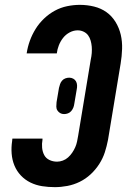

<svg xmlns="http://www.w3.org/2000/svg" viewBox="-20 -763 540 791"><path d="M206 8Q179 8 153.5 4Q128 0 105.5 -11Q83 -22 66 -40Q49 -58 39.5 -81Q30 -104 28 -130Q26 -156 30 -182L31 -192H155V-187Q152 -171 153.5 -154.5Q155 -138 162 -124.5Q169 -111 183.5 -104Q198 -97 215 -97Q227 -97 239 -101.5Q251 -106 260.5 -114.5Q270 -123 277.5 -134Q285 -145 290 -156.5Q295 -168 297.5 -180Q300 -192 302 -204L354 -518Q357 -531 358 -544.5Q359 -558 358 -570.5Q357 -583 353.5 -595.5Q350 -608 343 -617.5Q336 -627 324.5 -632.5Q313 -638 300 -638Q283 -638 267 -629.5Q251 -621 240 -607Q229 -593 222.5 -576.5Q216 -560 214 -543H90V-544Q94 -570 103 -595Q112 -620 126.5 -643.5Q141 -667 161.5 -686.5Q182 -706 206 -719Q230 -732 256.5 -737.5Q283 -743 309 -743Q339 -743 367.5 -736Q396 -729 418.5 -713Q441 -697 456 -672.5Q471 -648 477.5 -620Q484 -592 483 -561.5Q482 -531 477 -501L425 -187Q420 -161 412 -136Q404 -111 389 -87.5Q374 -64 353.5 -45Q333 -26 308.5 -14Q284 -2 257.5 3Q231 8 206 8ZM244 -293Q235 -293 228 -297Q221 -301 216.5 -308Q212 -315 212 -324Q212 -333 213 -342L223 -401Q225 -409 227.5 -416.5Q230 -424 235.5 -430.5Q241 -437 249 -440Q257 -443 265 -443Q274 -443 281.5 -439Q289 -435 293 -428Q297 -421 297.5 -412Q298 -403 296 -394L286 -335Q285 -327 282 -319.5Q279 -312 273.5 -305.5Q268 -299 260 -296Q252 -293 244 -293Z"/></svg>

Font: Iosevka Term Curly Extrabold
Style: Italic
Weight: 800
Italic angle: -9°
Designer: Belleve Invis
Foundry: Belleve Invis
Version: Version 32.3.0